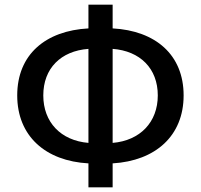

<svg xmlns="http://www.w3.org/2000/svg" viewBox="-20 -781 863 825"><path d="M360 24H464V-79C648 -90 769 -197 769 -371C769 -546 648 -649 464 -659V-761H360V-659C176 -649 54 -547 54 -371C54 -196 176 -89 360 -79ZM166 -371C166 -487 241 -562 360 -571V-167C241 -177 166 -256 166 -371ZM658 -371C658 -256 582 -177 464 -167V-571C582 -562 658 -487 658 -371Z"/></svg>

Font: Source Han Sans JP Medium
Style: Regular
Weight: 500
Designer: Ryoko NISHIZUKA 西塚涼子 (kana, bopomofo & ideographs); Paul D. Hunt (Latin, Greek & Cyrillic); Sandoll Communications 산돌커뮤니
Foundry: Adobe
Version: Version 2.002;hotconv 1.0.116;makeotfexe 2.5.65601